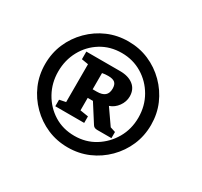

<svg xmlns="http://www.w3.org/2000/svg" viewBox="-123 -949 937 892"><g transform="rotate(30 345.5 -503.0)"><path d="M331 -219Q272 -219 221 -241Q170 -263 130.5 -302.5Q91 -342 69 -393Q47 -444 47 -503Q47 -562 69 -613Q91 -664 130.5 -703.5Q170 -743 221 -765Q272 -787 331 -787Q390 -787 441 -765Q492 -743 531.5 -703.5Q571 -664 593 -613Q615 -562 615 -503Q615 -444 593 -393Q571 -342 531.5 -302.5Q492 -263 441 -241Q390 -219 331 -219ZM331 -281Q392 -281 440.5 -311Q489 -341 518 -391Q547 -441 547 -503Q547 -565 518 -615.5Q489 -666 440 -695.5Q391 -725 331 -725Q269 -725 220.5 -695Q172 -665 144.5 -614.5Q117 -564 117 -503Q117 -442 145 -391.5Q173 -341 221 -311Q269 -281 331 -281ZM186 -356V-391L220 -398V-601L184 -607V-648H365Q410 -648 436.5 -627Q463 -606 463 -568Q463 -540 445.5 -515.5Q428 -491 401 -482L458 -400L486 -391V-358H409Q392 -358 385 -371L325 -465H297V-398L341 -391V-356ZM297 -511H319Q348 -511 362 -523Q376 -535 376 -560Q376 -582 365 -591.5Q354 -601 329 -601Q312 -601 297 -598Z"/></g></svg>

Font: Faustina SemiBold
Style: Regular
Weight: 600
Designer: Alfonso Garcia
Foundry: http://www.omnibus-type.com
Version: Version 1.200